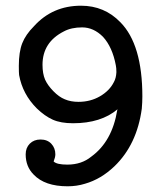

<svg xmlns="http://www.w3.org/2000/svg" viewBox="-20 -642 565 673"><path d="M392 -259Q334 -210 236 -210Q193 -210 165 -222.5Q137 -235 109 -262Q59 -312 47 -379Q46 -386 46 -411Q46 -460 58 -490.5Q70 -521 99 -550Q164 -622 264 -622Q346 -622 402 -564Q479 -486 479 -304Q479 -283 477 -261Q460 -135 381 -59Q334 -14 278 2Q249 11 217 11Q137 11 98 -30Q70 -58 70 -101Q70 -124 84.5 -138.5Q99 -153 122 -153Q146 -153 160 -138Q174 -123 174 -101Q174 -91 168 -76Q179 -65 216 -65Q266 -65 300 -93Q373 -146 391 -256ZM341 -513Q308 -546 268 -546Q230 -546 204 -532Q129 -494 129 -415Q129 -384 138 -363Q147 -343 167 -322.5Q187 -302 207 -294Q228 -285 255 -285Q297 -285 330.5 -304.5Q364 -324 379 -354Q387 -368 388 -389Q388 -404 386 -413Q374 -477 341 -513Z"/></svg>

Font: KaTeX_Typewriter
Style: Regular
Weight: 400
Version: Version 1.1; ttfautohint (v1.3)